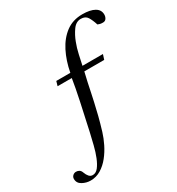

<svg xmlns="http://www.w3.org/2000/svg" viewBox="-310 -808 1051 1137"><g transform="rotate(-30 216.0 -239.0)"><path d="M-24 200Q-53 200 -79.5 185.5Q-106 171 -106 142Q-106 129 -96.5 120Q-87 111 -74 111Q-62 111 -52.5 117Q-43 123 -38 138Q-32 155 -22 166.5Q-12 178 3 178Q25 178 41.5 157Q58 136 71.5 102.5Q85 69 95 28.5Q105 -12 114 -51Q120 -78 127.5 -113Q135 -148 142.5 -181.5Q150 -215 155 -239Q164 -282 171 -318.5Q178 -355 182 -382H85L94 -413H190Q204 -488 234.5 -548Q265 -608 312 -643Q359 -678 424 -678Q478 -678 507.5 -661Q537 -644 537 -612Q537 -597 529.5 -585.5Q522 -574 507 -574Q493 -574 486.5 -576Q480 -578 472 -581Q461 -616 447.5 -637.5Q434 -659 403 -659Q370 -659 347 -626.5Q324 -594 310 -556Q297 -523 288 -482Q279 -441 273 -413H413L402 -379H266Q259 -350 251 -314Q243 -278 236.5 -245Q230 -212 225 -192Q216 -151 205.5 -109.5Q195 -68 179 -15Q168 21 149.5 58.5Q131 96 105.5 128Q80 160 47.5 180Q15 200 -24 200Z"/></g></svg>

Font: Mulat Addis
Style: Regular
Weight: 400
Designer: Fasil fikreab
Version: Version 1.001; ttfautohint (v1.8.3)